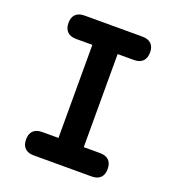

<svg xmlns="http://www.w3.org/2000/svg" viewBox="-132 -836 865 942"><g transform="rotate(20 300.0 -365.0)"><path d="M366 -122H451Q481 -122 497 -106.5Q513 -91 513 -61Q513 -31 497 -15.5Q481 0 451 0H149Q119 0 103 -15.5Q87 -31 87 -61Q87 -91 103 -106.5Q119 -122 149 -122H234V-608H149Q119 -608 103 -624Q87 -640 87 -670Q87 -699 103 -714.5Q119 -730 149 -730H451Q481 -730 497 -714.5Q513 -699 513 -670Q513 -640 497 -624Q481 -608 451 -608H366Z"/></g></svg>

Font: Maple Mono NL
Style: Bold
Weight: 700
Monospace: yes
Designer: subframe7536
Version: Version 7.000